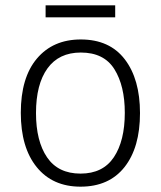

<svg xmlns="http://www.w3.org/2000/svg" viewBox="-20 -690 603 720"><path d="M282 10Q177 10 117.5 -63.5Q58 -137 58 -267Q58 -399 118.5 -470.5Q179 -542 283 -542Q391 -542 448 -467.5Q505 -393 505 -266Q505 -137 447 -63.5Q389 10 282 10ZM282 -39Q366 -39 407 -100.5Q448 -162 448 -267Q448 -368 409 -430.5Q370 -493 283 -493Q201 -493 158 -433.5Q115 -374 115 -266Q115 -161 156.5 -100Q198 -39 282 -39ZM151 -625V-670H412V-625Z"/></svg>

Font: Noto Sans Mono SemiCondensed Light
Style: Regular
Weight: 300
Width: 4
Designer: Monotype Design Team
Foundry: Monotype Imaging Inc.
Version: Version 2.014; ttfautohint (v1.8.4.7-5d5b)